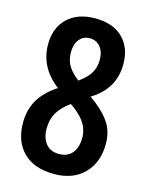

<svg xmlns="http://www.w3.org/2000/svg" viewBox="-112 -795 677 875"><g transform="rotate(15 227.0 -357.0)"><path d="M228 -724Q312 -724 358.5 -678.5Q405 -633 405 -555Q405 -438 299 -374Q358 -333 390 -289Q422 -245 422 -184Q422 -96 370 -43Q318 10 229 10Q134 10 83 -41Q32 -92 32 -180Q32 -241 59.5 -288Q87 -335 145 -373Q96 -411 73 -456Q50 -501 50 -554Q50 -633 98 -678.5Q146 -724 228 -724ZM227 -630Q197 -630 178.5 -607.5Q160 -585 160 -546Q160 -509 176.5 -482Q193 -455 226 -430Q264 -457 280 -484Q296 -511 296 -546Q296 -585 277 -607.5Q258 -630 227 -630ZM143 -182Q143 -138 164.5 -111Q186 -84 226 -84Q268 -84 289.5 -111Q311 -138 311 -183Q311 -216 294.5 -245.5Q278 -275 238 -306L221 -318Q179 -288 161 -256Q143 -224 143 -182Z"/></g></svg>

Font: Noto Sans Ethiopic ExtraCondensed SemiBold
Style: Regular
Weight: 600
Width: 2
Designer: Monotype Design Team
Foundry: Monotype Imaging Inc.
Version: Version 2.102; ttfautohint (v1.8.4.7-5d5b)